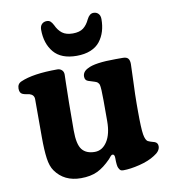

<svg xmlns="http://www.w3.org/2000/svg" viewBox="-80 -761 749 846"><g transform="rotate(-10 294.5 -338.0)"><path d="M290 -518.6Q220.7 -518.6 187.7 -557.9Q154.8 -597.2 154.8 -659.2Q154.8 -674.8 163.3 -683.6Q171.9 -692.4 185.5 -692.4Q195.8 -692.4 202.1 -686.8Q208.5 -681.2 214.8 -668.9Q225.6 -645 242.9 -631.8Q260.3 -618.7 290 -618.7Q320.3 -618.7 337.2 -631.6Q354 -644.5 365.2 -668.9Q377 -692.4 394.5 -692.4Q408.2 -692.4 416.5 -683.6Q424.8 -674.8 424.8 -659.2Q424.8 -629.4 417.2 -604.7Q409.7 -580.1 394.3 -560.3Q378.9 -540.5 352.3 -529.5Q325.7 -518.6 290 -518.6ZM512.7 -264.2V-230Q512.7 -154.3 517.3 -127Q522 -99.6 533.2 -94.2Q538.1 -91.8 543.2 -90.1Q548.3 -88.4 553.7 -86.9Q559.1 -85.4 562 -84.5Q575.7 -79.1 575.7 -64Q575.7 -42 546.9 -24.9Q519 -6.8 477.5 3.4Q436 13.7 404.3 13.7Q396 13.7 391.8 10.7Q387.7 7.8 383.3 -1.5Q378.4 -11.2 378.4 -45.9Q378.4 -62.5 369.1 -62.5Q366.7 -62.5 364.3 -61Q361.8 -59.6 360.4 -57.6Q358.9 -55.7 355.5 -51.8Q352.1 -47.9 350.1 -45.4Q318.8 -13.2 288.6 1.2Q258.3 15.6 214.8 15.6Q139.6 15.6 100.6 -40Q85.9 -60.5 80.8 -97.4Q75.7 -134.3 75.7 -192.4V-362.3Q75.7 -381.8 55.2 -388.2Q52.7 -388.7 41.5 -390.6Q30.3 -392.6 24.4 -395.5Q11.7 -400.9 11.7 -420.9Q11.7 -442.4 30.3 -450.2Q85.4 -474.6 194.8 -474.6Q206.5 -474.6 214.6 -467Q222.7 -459.5 222.7 -446.3Q222.7 -440.9 221.7 -409.7Q220.7 -378.4 220 -321.3Q219.2 -264.2 219.2 -196.3Q219.2 -134.8 237.8 -111.3Q256.3 -87.9 294.9 -87.9Q328.6 -87.9 350.1 -121.1Q371.6 -154.3 371.6 -212.4V-304.2Q371.6 -359.9 367.7 -375Q365.7 -380.4 362.3 -384Q358.9 -387.7 356.4 -388.9Q354 -390.1 348.6 -392.1Q321.8 -400.4 319.3 -401.4Q305.2 -406.2 305.2 -422.9Q305.2 -444.8 329.6 -456.5Q362.3 -474.6 455.6 -474.6H487.8Q504.4 -474.6 511.2 -466.6Q518.1 -458.5 518.1 -441.9Q518.1 -422.9 515.4 -362.3Q512.7 -301.8 512.7 -264.2Z"/></g></svg>

Font: Cooper*
Style: Bold
Weight: 700
Designer: Owen Earl
Foundry: indestructible type*
Version: Version 0.001